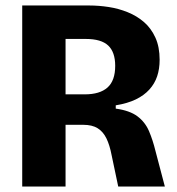

<svg xmlns="http://www.w3.org/2000/svg" viewBox="-20 -680 644 700"><path d="M61 0V-660H305Q340 -660 376 -654.5Q412 -649 445.5 -635.5Q479 -622 505 -599.5Q531 -577 546.5 -543Q562 -509 562 -462Q562 -429 553 -402Q544 -375 524.5 -353.5Q505 -332 475 -317.5Q445 -303 402 -296V-284Q453 -277 481 -256Q509 -235 523 -202.5Q537 -170 547 -129L581 0H411L387 -114Q380 -151 368 -175.5Q356 -200 336 -212.5Q316 -225 283 -225H219V0ZM219 -336H289Q344 -336 372 -361Q400 -386 400 -440Q400 -490 374.5 -514Q349 -538 293 -538H219Z"/></svg>

Font: Bricolage Grotesque 96pt ExtraBold SemiCondensed ExtraBold
Style: Regular
Weight: 800
Width: 4
Version: Version 1.001;gftools[0.9.33.dev8+g029e19f]